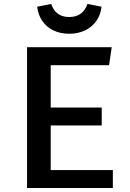

<svg xmlns="http://www.w3.org/2000/svg" viewBox="-20 -945 655 965"><path d="M528.2 -617.4H234.9V-404.6H491.3V-314.4H234.9V-90.3H547.2V0H115.9V-707.7H541.5ZM166.7 -911.3 237.4 -925.1Q259.5 -859.5 327.7 -859.5Q363.1 -859.5 385.9 -876.4Q408.7 -893.3 419.5 -925.1L490.3 -911.3Q486.2 -871.8 464.9 -840.8Q443.6 -809.7 408.2 -792.6Q372.8 -775.4 327.7 -775.4Q282.6 -775.4 247.7 -792.6Q212.8 -809.7 192.1 -840.5Q171.3 -871.3 166.7 -911.3Z"/></svg>

Font: Fira Code Fixed Medium
Style: Regular
Weight: 500
Monospace: yes
Designer: Carrois Corporate, Edenspiekermann AG, Nikita Prokopov
Foundry: Carrois Corporate, Edenspiekermann AG, Nikita Prokopov
Version: Version 5.002